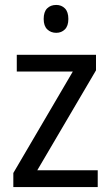

<svg xmlns="http://www.w3.org/2000/svg" viewBox="-20 -758 449 778"><path d="M376 0H34V-57L275 -468H48V-536H369V-473L131 -68H376ZM208 -738Q229 -738 243 -724Q257 -710 257 -681Q257 -653 243 -639Q229 -625 208 -625Q186 -625 171.5 -639Q157 -653 157 -681Q157 -710 171 -724Q185 -738 208 -738Z"/></svg>

Font: Noto Sans Gurmukhi UI SemiCondensed
Style: Regular
Weight: 400
Width: 4
Designer: Jelle Bosma - Monotype Design Team
Foundry: Monotype Imaging Inc.
Version: Version 2.004; ttfautohint (v1.8.4.7-5d5b)